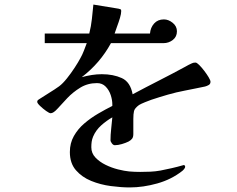

<svg xmlns="http://www.w3.org/2000/svg" viewBox="-20 -782 1040 841"><path d="M902 -424Q902 -414 894 -409.5Q886 -405 878 -403Q856 -398 834 -394Q812 -390 789 -385Q752 -378 715.5 -367.5Q679 -357 643 -345Q634 -342 615.5 -334.5Q597 -327 589 -322Q570 -308 567 -295.5Q564 -283 564 -261V-195Q564 -182 559 -175Q554 -168 543 -162Q531 -156 514 -151Q497 -146 483 -146Q476 -146 470 -154Q464 -162 464 -168Q464 -191 467 -218Q470 -245 472 -268Q447 -254 423.5 -233Q400 -212 388 -184Q383 -172 381.5 -161Q380 -150 380 -137Q380 -111 398 -92Q416 -73 442.5 -60Q469 -47 497 -40Q525 -33 546 -31Q558 -30 570 -29.5Q582 -29 594 -29Q617 -29 639 -30Q661 -31 683 -35Q708 -40 732.5 -45.5Q757 -51 781 -58Q782 -59 784 -59Q791 -59 791 -51Q791 -47 786 -41Q781 -35 778 -33Q731 4 669 21.5Q607 39 548 39Q511 39 465.5 33Q420 27 379.5 10.5Q339 -6 312.5 -36.5Q286 -67 286 -116Q286 -155 303.5 -186Q321 -217 349 -241Q377 -265 409.5 -284Q442 -303 472 -318V-325Q472 -344 465 -365.5Q458 -387 443 -402.5Q428 -418 405 -418Q364 -418 331.5 -398Q299 -378 274.5 -352Q250 -326 232 -306Q214 -286 202 -286Q196 -286 182 -296Q168 -306 155.5 -318Q143 -330 143 -336Q143 -341 146.5 -344Q150 -347 154 -349Q175 -363 196.5 -376Q218 -389 239 -404Q255 -416 273 -438.5Q291 -461 307 -485.5Q323 -510 332 -527Q341 -543 347.5 -560Q354 -577 360 -593H176V-635H371Q379 -667 382.5 -699Q386 -731 389 -762L499 -744Q504 -743 507.5 -741.5Q511 -740 511 -734Q511 -722 505.5 -703.5Q500 -685 493 -666.5Q486 -648 482 -635H637Q639 -661 655 -679Q671 -697 698 -697Q718 -697 736.5 -682Q755 -667 755 -645Q755 -621 737 -607Q719 -593 696 -593H466Q418 -505 338 -444Q360 -450 382 -453.5Q404 -457 426 -457Q476 -457 513.5 -440Q551 -423 561 -369Q619 -400 677 -429.5Q735 -459 792 -490Q799 -494 805.5 -497.5Q812 -501 819 -504Q826 -508 836 -508Q842 -508 852.5 -497.5Q863 -487 874.5 -472Q886 -457 894 -443.5Q902 -430 902 -424Z"/></svg>

Font: Kaisei Opti
Style: Bold
Weight: 700
Designer: Font-Kai, 金井和夫
Foundry: KAZUO KANAI
Version: Version 5.003